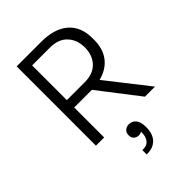

<svg xmlns="http://www.w3.org/2000/svg" viewBox="-284 -857 1255 1255"><g transform="rotate(-45 343.5 -229.0)"><path d="M114 -733H342Q463 -733 529 -676Q595 -619 595 -512V-498Q595 -414 553.5 -360.5Q512 -307 435 -287L660 0H567L353 -277H342H190V0H114ZM355 -345Q433 -345 475 -389.5Q517 -434 517 -505Q517 -576 475 -621Q433 -666 355 -666H190V-345ZM308 235H317Q351 235 369 212.5Q387 190 387 150V144Q375 151 361 151Q340 151 326.5 138.5Q313 126 313 103Q313 80 327.5 66.5Q342 53 364 53Q395 53 413.5 75.5Q432 98 432 143V148Q432 209 400.5 242Q369 275 315 275H308Z"/></g></svg>

Font: Sora-SIA Light
Style: Regular
Weight: 300
Designer: Jonathan Barnbrook, Julián Moncada
Foundry: Barnbrook Fonts
Version: Version 2.000